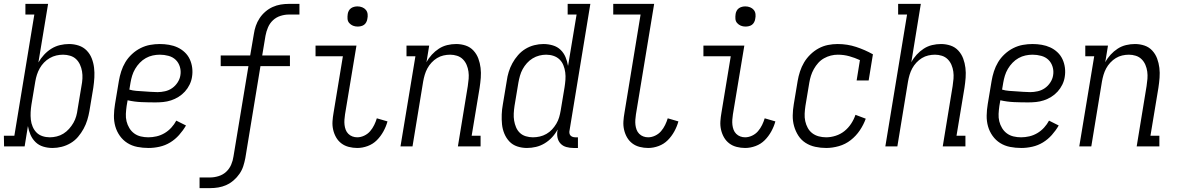

<svg xmlns="http://www.w3.org/2000/svg" viewBox="-50 -755 6070 990"><path d="M221 8Q196 8 173 1Q150 -6 133.5 -22Q117 -38 107.5 -59.5Q98 -81 94 -105L77 0H-29L-30 -55H24L127 -680H81V-735H198L148 -433Q160 -454 177 -472.5Q194 -491 215 -504Q236 -517 259.5 -522.5Q283 -528 306 -528Q332 -528 356 -520Q380 -512 397 -494.5Q414 -477 423 -454Q432 -431 435 -406Q438 -381 436.5 -355Q435 -329 431 -302L411 -182Q407 -159 400 -136Q393 -113 381 -91Q369 -69 352.5 -49.5Q336 -30 314 -17Q292 -4 268 2Q244 8 221 8ZM207 -47Q224 -47 242.5 -51.5Q261 -56 277 -66Q293 -76 306 -90.5Q319 -105 328.5 -121.5Q338 -138 343 -156Q348 -174 350 -191L370 -311Q374 -331 375 -350Q376 -369 373 -387Q370 -405 362.5 -421.5Q355 -438 342.5 -450Q330 -462 312 -467.5Q294 -473 275 -473Q258 -473 240.5 -469Q223 -465 206.5 -455.5Q190 -446 177 -432.5Q164 -419 155 -403Q146 -387 140.5 -370Q135 -353 132 -335L112 -215Q109 -196 108 -176.5Q107 -157 109 -138Q111 -119 118.5 -101.5Q126 -84 138.5 -71.5Q151 -59 169 -53Q187 -47 207 -47Z M716 8Q686 8 658 2.5Q630 -3 607 -17.5Q584 -32 568 -54.5Q552 -77 544.5 -103.5Q537 -130 537.5 -159Q538 -188 543 -218L563 -338Q567 -362 575 -387Q583 -412 596.5 -434.5Q610 -457 630.5 -476Q651 -495 675 -507Q699 -519 724 -523.5Q749 -528 774 -528Q798 -528 821.5 -524Q845 -520 865.5 -510.5Q886 -501 902.5 -485.5Q919 -470 928.5 -449.5Q938 -429 941 -405.5Q944 -382 940 -358Q937 -338 927.5 -318.5Q918 -299 903.5 -283Q889 -267 870.5 -255.5Q852 -244 832 -237.5Q812 -231 792 -229Q772 -227 752 -227Q715 -227 679 -228.5Q643 -230 608 -238L603 -209Q600 -188 599 -168Q598 -148 602.5 -129.5Q607 -111 617 -94.5Q627 -78 642 -67Q657 -56 676 -51.5Q695 -47 715 -47Q736 -47 757.5 -52Q779 -57 798.5 -68.5Q818 -80 833.5 -97Q849 -114 859 -133L909 -108Q894 -82 873.5 -59Q853 -36 827.5 -20.5Q802 -5 773 1.5Q744 8 716 8ZM762 -280Q781 -280 801 -284.5Q821 -289 837.5 -300.5Q854 -312 865.5 -329.5Q877 -347 880 -366Q884 -389 877.5 -410.5Q871 -432 856 -446.5Q841 -461 819 -467Q797 -473 774 -473Q756 -473 737.5 -469Q719 -465 702 -455.5Q685 -446 671 -431.5Q657 -417 647 -400Q637 -383 631.5 -365Q626 -347 623 -329L617 -293Q634 -288 652.5 -286.5Q671 -285 689.5 -284Q708 -283 726 -281.5Q744 -280 762 -280Z M979 215V160H1034Q1055 160 1077.5 153Q1100 146 1116.5 130.5Q1133 115 1142 94Q1151 73 1154 51L1231 -414H1088V-469H1240L1259 -580Q1262 -601 1269 -621.5Q1276 -642 1288.5 -661Q1301 -680 1318.5 -695Q1336 -710 1356 -719Q1376 -728 1397 -731.5Q1418 -735 1439 -735H1494V-680H1439Q1418 -680 1396 -673Q1374 -666 1357.5 -650.5Q1341 -635 1332 -614Q1323 -593 1319 -571L1302 -469H1445V-414H1293L1215 60Q1211 81 1204.5 101.5Q1198 122 1185 141Q1172 160 1154.5 175Q1137 190 1117 199Q1097 208 1076 211.5Q1055 215 1034 215Z M1792 8Q1770 8 1748.5 2.5Q1727 -3 1710.5 -15.5Q1694 -28 1683.5 -46Q1673 -64 1668 -85.5Q1663 -107 1664.5 -129.5Q1666 -152 1670 -174L1718 -465H1577V-520H1788L1729 -165Q1727 -152 1726 -138Q1725 -124 1726.5 -111Q1728 -98 1732.5 -86Q1737 -74 1746 -65Q1755 -56 1767 -51.5Q1779 -47 1792 -47Q1810 -47 1828 -55.5Q1846 -64 1858.5 -78.5Q1871 -93 1879.5 -110.5Q1888 -128 1893 -145L1948 -129Q1941 -103 1927 -77.5Q1913 -52 1893 -32Q1873 -12 1846 -2Q1819 8 1792 8ZM1794 -618Q1781 -618 1770 -622.5Q1759 -627 1751 -636Q1743 -645 1742 -657.5Q1741 -670 1743 -683Q1744 -691 1748.5 -699.5Q1753 -708 1760.5 -713Q1768 -718 1776.5 -720Q1785 -722 1793 -722Q1806 -722 1817.5 -717.5Q1829 -713 1836.5 -704Q1844 -695 1845.5 -682.5Q1847 -670 1844 -657Q1843 -649 1838.5 -640.5Q1834 -632 1827 -627Q1820 -622 1811 -620Q1802 -618 1794 -618Z M2015 0 2092 -465H2046V-520H2163L2149 -434Q2160 -455 2176.5 -473Q2193 -491 2213 -504Q2233 -517 2256 -522.5Q2279 -528 2302 -528Q2328 -528 2351.5 -520Q2375 -512 2391.5 -494Q2408 -476 2416.5 -453Q2425 -430 2428 -405Q2431 -380 2429 -354Q2427 -328 2423 -302L2382 -55H2428V0H2311L2362 -311Q2365 -330 2366.5 -349Q2368 -368 2365.5 -386Q2363 -404 2356 -420.5Q2349 -437 2336.5 -449.5Q2324 -462 2306.5 -467.5Q2289 -473 2271 -473Q2254 -473 2236.5 -469Q2219 -465 2203.5 -455.5Q2188 -446 2175 -432Q2162 -418 2153.5 -402Q2145 -386 2140 -369Q2135 -352 2132 -335L2077 0Z M2667 8Q2641 8 2617 0Q2593 -8 2576.5 -25.5Q2560 -43 2550.5 -66Q2541 -89 2538.5 -114Q2536 -139 2537 -165Q2538 -191 2543 -218L2563 -338Q2566 -361 2573 -384Q2580 -407 2592 -429Q2604 -451 2621 -470.5Q2638 -490 2659.5 -503Q2681 -516 2705 -522Q2729 -528 2752 -528Q2777 -528 2800.5 -521Q2824 -514 2840.5 -498Q2857 -482 2866 -460.5Q2875 -439 2879 -415L2923 -680H2877V-735H2994L2887 -84Q2885 -76 2886 -69Q2887 -62 2891 -57Q2895 -52 2902 -49.5Q2909 -47 2916 -47H2930V8H2907Q2888 8 2870 3Q2852 -2 2840 -15Q2828 -28 2824.5 -46.5Q2821 -65 2825 -84V-87Q2814 -66 2797 -47.5Q2780 -29 2758.5 -16Q2737 -3 2713.5 2.5Q2690 8 2667 8ZM2698 -47Q2715 -47 2733 -51Q2751 -55 2767.5 -64.5Q2784 -74 2796.5 -87.5Q2809 -101 2818.5 -117Q2828 -133 2833 -150Q2838 -167 2841 -185L2861 -305Q2864 -324 2865.5 -343.5Q2867 -363 2864.5 -382Q2862 -401 2855 -418.5Q2848 -436 2835 -448.5Q2822 -461 2804 -467Q2786 -473 2766 -473Q2749 -473 2731 -468.5Q2713 -464 2696.5 -454Q2680 -444 2667 -429.5Q2654 -415 2645 -398.5Q2636 -382 2631 -364Q2626 -346 2623 -329L2603 -209Q2600 -189 2599 -170Q2598 -151 2601 -133Q2604 -115 2611 -98.5Q2618 -82 2630.5 -70Q2643 -58 2661 -52.5Q2679 -47 2698 -47Z M3292 8Q3270 8 3248.5 2.5Q3227 -3 3210.5 -15.5Q3194 -28 3183.5 -46Q3173 -64 3168 -85.5Q3163 -107 3164.5 -129.5Q3166 -152 3170 -174L3253 -680H3112V-735H3323L3229 -165Q3227 -152 3226 -138Q3225 -124 3226.5 -111Q3228 -98 3232.5 -86Q3237 -74 3246 -65Q3255 -56 3267 -51.5Q3279 -47 3292 -47Q3310 -47 3328 -55.5Q3346 -64 3358.5 -78.5Q3371 -93 3379.5 -110.5Q3388 -128 3393 -145L3448 -129Q3441 -103 3427 -77.5Q3413 -52 3393 -32Q3373 -12 3346 -2Q3319 8 3292 8Z M3792 8Q3770 8 3748.5 2.5Q3727 -3 3710.5 -15.5Q3694 -28 3683.5 -46Q3673 -64 3668 -85.5Q3663 -107 3664.5 -129.5Q3666 -152 3670 -174L3718 -465H3577V-520H3788L3729 -165Q3727 -152 3726 -138Q3725 -124 3726.5 -111Q3728 -98 3732.5 -86Q3737 -74 3746 -65Q3755 -56 3767 -51.5Q3779 -47 3792 -47Q3810 -47 3828 -55.5Q3846 -64 3858.5 -78.5Q3871 -93 3879.5 -110.5Q3888 -128 3893 -145L3948 -129Q3941 -103 3927 -77.5Q3913 -52 3893 -32Q3873 -12 3846 -2Q3819 8 3792 8ZM3794 -618Q3781 -618 3770 -622.5Q3759 -627 3751 -636Q3743 -645 3742 -657.5Q3741 -670 3743 -683Q3744 -691 3748.5 -699.5Q3753 -708 3760.5 -713Q3768 -718 3776.5 -720Q3785 -722 3793 -722Q3806 -722 3817.5 -717.5Q3829 -713 3836.5 -704Q3844 -695 3845.5 -682.5Q3847 -670 3844 -657Q3843 -649 3838.5 -640.5Q3834 -632 3827 -627Q3820 -622 3811 -620Q3802 -618 3794 -618Z M4210 8Q4181 8 4153.5 2Q4126 -4 4103.5 -18.5Q4081 -33 4066.5 -55.5Q4052 -78 4044.5 -104.5Q4037 -131 4037.5 -160Q4038 -189 4043 -218L4063 -338Q4067 -362 4075 -386.5Q4083 -411 4096 -433Q4109 -455 4128.5 -474Q4148 -493 4171 -505.5Q4194 -518 4219 -523Q4244 -528 4269 -528Q4319 -528 4364.5 -513Q4410 -498 4451 -475L4429 -340H4367L4384 -445Q4358 -457 4329.5 -465Q4301 -473 4270 -473Q4252 -473 4234 -468.5Q4216 -464 4199 -454.5Q4182 -445 4169 -430.5Q4156 -416 4146.5 -399Q4137 -382 4131.5 -364.5Q4126 -347 4123 -329L4103 -209Q4100 -189 4099 -169Q4098 -149 4102 -130.5Q4106 -112 4115 -95.5Q4124 -79 4138.5 -68Q4153 -57 4171.5 -52Q4190 -47 4210 -47Q4234 -47 4259 -55Q4284 -63 4304 -79Q4324 -95 4338.5 -117Q4353 -139 4361 -163L4414 -143Q4403 -112 4383.5 -83Q4364 -54 4336.5 -32.5Q4309 -11 4275.5 -1.5Q4242 8 4210 8Z M4515 0 4627 -680H4581V-735H4698L4649 -434Q4660 -455 4676.5 -473Q4693 -491 4713 -504Q4733 -517 4756 -522.5Q4779 -528 4802 -528Q4828 -528 4851.5 -520Q4875 -512 4891.5 -494Q4908 -476 4916.5 -453Q4925 -430 4928 -405Q4931 -380 4929 -354Q4927 -328 4923 -302L4882 -55H4928V0H4811L4862 -311Q4865 -330 4866.5 -349Q4868 -368 4865.5 -386Q4863 -404 4856 -420.5Q4849 -437 4836.5 -449.5Q4824 -462 4806.5 -467.5Q4789 -473 4771 -473Q4754 -473 4736.5 -469Q4719 -465 4703.5 -455.5Q4688 -446 4675 -432Q4662 -418 4653.5 -402Q4645 -386 4640 -369Q4635 -352 4632 -335L4577 0Z M5216 8Q5186 8 5158 2.5Q5130 -3 5107 -17.5Q5084 -32 5068 -54.5Q5052 -77 5044.5 -103.5Q5037 -130 5037.5 -159Q5038 -188 5043 -218L5063 -338Q5067 -362 5075 -387Q5083 -412 5096.5 -434.5Q5110 -457 5130.5 -476Q5151 -495 5175 -507Q5199 -519 5224 -523.5Q5249 -528 5274 -528Q5298 -528 5321.5 -524Q5345 -520 5365.5 -510.5Q5386 -501 5402.5 -485.5Q5419 -470 5428.5 -449.5Q5438 -429 5441 -405.5Q5444 -382 5440 -358Q5437 -338 5427.5 -318.5Q5418 -299 5403.5 -283Q5389 -267 5370.5 -255.5Q5352 -244 5332 -237.5Q5312 -231 5292 -229Q5272 -227 5252 -227Q5215 -227 5179 -228.5Q5143 -230 5108 -238L5103 -209Q5100 -188 5099 -168Q5098 -148 5102.5 -129.5Q5107 -111 5117 -94.5Q5127 -78 5142 -67Q5157 -56 5176 -51.5Q5195 -47 5215 -47Q5236 -47 5257.5 -52Q5279 -57 5298.5 -68.5Q5318 -80 5333.5 -97Q5349 -114 5359 -133L5409 -108Q5394 -82 5373.5 -59Q5353 -36 5327.5 -20.5Q5302 -5 5273 1.5Q5244 8 5216 8ZM5262 -280Q5281 -280 5301 -284.5Q5321 -289 5337.5 -300.5Q5354 -312 5365.5 -329.5Q5377 -347 5380 -366Q5384 -389 5377.5 -410.5Q5371 -432 5356 -446.5Q5341 -461 5319 -467Q5297 -473 5274 -473Q5256 -473 5237.5 -469Q5219 -465 5202 -455.5Q5185 -446 5171 -431.5Q5157 -417 5147 -400Q5137 -383 5131.5 -365Q5126 -347 5123 -329L5117 -293Q5134 -288 5152.5 -286.5Q5171 -285 5189.5 -284Q5208 -283 5226 -281.5Q5244 -280 5262 -280Z M5515 0 5592 -465H5546V-520H5663L5649 -434Q5660 -455 5676.5 -473Q5693 -491 5713 -504Q5733 -517 5756 -522.5Q5779 -528 5802 -528Q5828 -528 5851.5 -520Q5875 -512 5891.5 -494Q5908 -476 5916.5 -453Q5925 -430 5928 -405Q5931 -380 5929 -354Q5927 -328 5923 -302L5882 -55H5928V0H5811L5862 -311Q5865 -330 5866.5 -349Q5868 -368 5865.5 -386Q5863 -404 5856 -420.5Q5849 -437 5836.5 -449.5Q5824 -462 5806.5 -467.5Q5789 -473 5771 -473Q5754 -473 5736.5 -469Q5719 -465 5703.5 -455.5Q5688 -446 5675 -432Q5662 -418 5653.5 -402Q5645 -386 5640 -369Q5635 -352 5632 -335L5577 0Z"/></svg>

Font: Iosevka Curly Slab Light
Style: Italic
Weight: 300
Italic angle: -9°
Monospace: yes
Designer: Belleve Invis
Foundry: Belleve Invis
Version: Version 22.1.2; ttfautohint (v1.8.4)